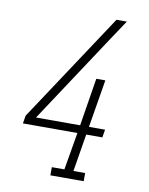

<svg xmlns="http://www.w3.org/2000/svg" viewBox="-83 -796 666 857"><g transform="rotate(10 250.0 -367.5)"><path d="M205 0V-37H262L291 -207H44L50 -243L375 -735H422L362 -645L97 -243H297L332 -460H373L337 -243H410L404 -207H331L303 -37H356V0Z"/></g></svg>

Font: Iosevka Slab XLtObl
Style: Regular
Weight: 200
Italic angle: -9°
Monospace: yes
Designer: Belleve Invis
Foundry: Belleve Invis
Version: Version 11.1.1; ttfautohint (v1.8.3)